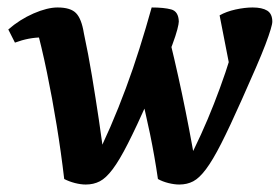

<svg xmlns="http://www.w3.org/2000/svg" viewBox="-20 -482 749 514"><path d="M209.7 12Q196.4 12 180.6 8Q164.8 3.9 151.9 -2.8Q143.5 -74.6 131.7 -146.7Q120 -218.8 105.7 -288Q91.5 -357.3 74.4 -419.6L134.7 -374Q122.1 -381.8 92.7 -381.8Q57.4 -381.8 20 -367.9L2.2 -403.1Q33 -429.9 69.8 -446Q106.7 -462 134.1 -462Q169 -462 183.6 -446.8Q198.3 -431.7 204.5 -393.2Q216.6 -336.7 226.2 -278.7Q235.8 -220.8 244.6 -161.9Q253.5 -103 260.5 -42.7L228.7 -42.2Q253.3 -91.3 275.5 -142.4Q297.6 -193.5 317 -245.9Q336.5 -298.3 353.5 -352.5Q370.6 -406.7 386 -462Q418.7 -462 438.2 -456.8Q457.8 -451.5 458.7 -424.5Q458.7 -418.5 454.7 -403Q450.7 -387.5 441.3 -362.1Q431.9 -336.7 416.2 -300.3Q400.5 -263.9 377.7 -215.4Q345.2 -142.5 322.4 -97.7Q299.7 -52.9 281.7 -29.1Q263.8 -5.2 247.1 3.4Q230.5 12 209.7 12ZM460 12Q446.7 12 430.6 8Q414.5 3.9 402.8 -2.8Q394.1 -63.1 381.5 -124.1Q368.8 -185.1 353.2 -246.6L423.6 -418.3Q447.2 -325.7 467.1 -231.6Q487 -137.4 503.2 -42.7L479 -42.2Q499.5 -81.3 517.9 -121.7Q536.3 -162.1 552.6 -203.7Q569 -245.4 583.6 -288.4Q598.1 -331.5 610.6 -376.3L596.9 -292.4L567.9 -440.9Q585.8 -451.1 610.7 -456.6Q635.7 -462 656.2 -462Q681.6 -462 695.3 -453.6Q709 -445.1 709 -424Q709 -418 704.5 -403Q700.1 -388 690.5 -362.6Q680.8 -337.1 665.1 -300.9Q649.5 -264.8 627.4 -215.4Q595 -142.5 572.2 -97.7Q549.4 -52.9 531.5 -29.1Q513.6 -5.2 497.2 3.4Q480.8 12 460 12Z"/></svg>

Font: Petrona
Style: Italic
Weight: 400
Italic angle: -9°
Designer: Ringo R. Seeber
Foundry: Ringo R. Seeber
Version: Version 2.001; ttfautohint (v1.8.3)